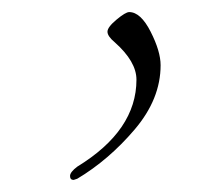

<svg xmlns="http://www.w3.org/2000/svg" viewBox="-20 58 326 318"><path d="M194 78Q213 78 229.5 110.5Q246 143 246 166Q246 222 203 272.5Q160 323 108 354L102 356Q96 356 96 349.5Q96 343 108 334Q206 274 206 190Q206 160 170 128Q158 118 158 110.5Q158 103 173 90.5Q188 78 194 78Z"/></svg>

Font: Miama
Style: Regular
Weight: 400
Italic angle: 16.5°
Designer: Linus Romer
Foundry: Linus Romer
Version: 0.32